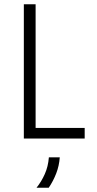

<svg xmlns="http://www.w3.org/2000/svg" viewBox="-20 -645 450 894"><path d="M91 0V-625H145.8V-49.3H374.3V0ZM150 229.2Q172.9 200.7 188.5 165.6Q204.2 130.6 207.6 87.5H258.3Q255.6 126.4 242 161.8Q228.5 197.2 206.9 229.2Z"/></svg>

Font: Afacad Flux Light
Style: Regular
Weight: 300
Designer: Kristian Moeller
Foundry: Dicotype
Version: Version 1.100